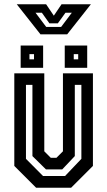

<svg xmlns="http://www.w3.org/2000/svg" viewBox="-20 -886 506 906"><path d="M150.5 0 47.5 -103V-540H189V-172L219.5 -141.5H246.5L277 -172V-540H418.5V-103L315.5 0ZM183 -55.5H287L364 -136.5V-485.5H333V-149.5L273.5 -86.5H197L133 -149.5V-485.5H102.5V-136.5ZM285.5 -566V-671H391.5V-566ZM77.5 -566V-671H183.5V-566ZM119 -606H140.5V-630.5H119ZM328 -606H349V-630.5H328ZM171 -724 59 -866H197.5L234 -812L270.5 -866H409L297 -724ZM198 -759H268.5L319 -826H289L253 -776H213L177.5 -826H147.5Z"/></svg>

Font: Tourney Condensed SemiBold
Style: Regular
Weight: 600
Width: 3
Designer: Tyler Finck
Foundry: Etcetera Type Co
Version: Version 1.010; ttfautohint (v1.8.3)